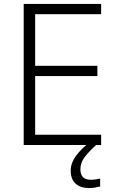

<svg xmlns="http://www.w3.org/2000/svg" viewBox="-20 -734 593 972"><path d="M492 0H100V-714H492V-662H158V-401H473V-349H158V-52H492ZM387 123Q387 176 439 176Q454 176 466 174Q478 172 487 170V210Q475 213 461.5 215.5Q448 218 431 218Q387 218 362.5 195.5Q338 173 338 130Q338 91 365.5 54Q393 17 434 -13L467 0Q433 30 410 59.5Q387 89 387 123Z"/></svg>

Font: Noto Sans Lao UI Light
Style: Regular
Weight: 300
Designer: Monotype Design Team
Foundry: Monotype Imaging Inc.
Version: Version 2.000; ttfautohint (v1.8.4.7-5d5b)